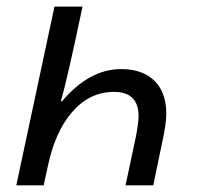

<svg xmlns="http://www.w3.org/2000/svg" viewBox="-20 -555 616 575"><path d="M478 -213.9Q478 -184.6 466.8 -133.8L439 0H356L386.2 -142.1Q395 -186.5 395 -208Q394.5 -279.8 321.3 -279.8Q248 -279.8 195.8 -219.2Q143.6 -158.7 122.1 -51.8L110.8 0H28.8L143.1 -535.2H227.1Q180.2 -311.5 162.1 -252H166Q247.6 -348.1 342.8 -348.1Q406.7 -348.1 442.4 -313.2Q478 -278.3 478 -213.9Z"/></svg>

Font: OpenSans-Italic
Style: Italic
Weight: 400
Italic angle: -12°
Foundry: Ascender Corporation
Version: Version 1.10